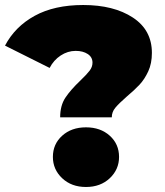

<svg xmlns="http://www.w3.org/2000/svg" viewBox="-33 -736 659 766"><path d="M228 -346.5C214 -325.5 207 -299.3 207 -268H413C413 -282 417.7 -294.7 427 -306C436.3 -317.3 451.7 -332.3 473 -351C493.7 -368.3 510.7 -384.2 524 -398.5C537.3 -412.8 548.8 -430.5 558.5 -451.5C568.2 -472.5 573 -497 573 -525C573 -585.7 547.7 -632.7 497 -666C446.3 -699.3 380.3 -716 299 -716C222.3 -716 157.8 -701.7 105.5 -673C53.2 -644.3 13.7 -604.7 -13 -554L165 -465C175.7 -485.7 190.3 -502.2 209 -514.5C227.7 -526.8 247.7 -533 269 -533C288.3 -533 304.3 -528.8 317 -520.5C329.7 -512.2 336 -500.7 336 -486C336 -474.7 332.2 -464 324.5 -454C316.8 -444 304.7 -431 288 -415C262 -390.3 242 -367.5 228 -346.5ZM215 -25C239.7 -1.7 271.3 10 310 10C348.7 10 380.3 -1.7 405 -25C429.7 -48.3 442 -76.7 442 -110C442 -144 429.7 -172.2 405 -194.5C380.3 -216.8 348.7 -228 310 -228C271.3 -228 239.7 -216.8 215 -194.5C190.3 -172.2 178 -144 178 -110C178 -76.7 190.3 -48.3 215 -25Z"/></svg>

Font: Montserrat Custom Black
Style: Regular
Weight: 900
Designer: Julieta Ulanovsky
Foundry: Julieta Ulanovsky
Version: Version 7.200